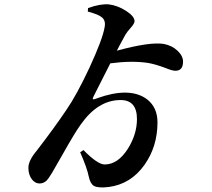

<svg xmlns="http://www.w3.org/2000/svg" viewBox="-20 -812 970 879"><path d="M410 39Q393 29 386 -5Q379 -42 347 -115L362 -125Q427 -59 459 -59Q520 -59 566 -132Q607 -198 607 -267Q607 -354 532 -354Q428 -354 349 -241Q324 -207 266 -104Q232 -44 219 -22Q203 5 192 16Q178 28 161 28Q141 28 126 9Q110 -12 110 -44Q110 -77 148 -122Q231 -230 284 -309Q331 -377 390 -503Q450 -633 459 -688Q465 -718 446 -733Q431 -746 382 -759L383 -775Q438 -795 478 -792Q519 -787 557.5 -762Q596 -737 596 -715Q596 -704 577 -683Q561 -665 554 -653Q549 -644 528 -605Q520 -589 515 -580Q666 -621 729 -611Q767 -604 792.5 -580Q818 -556 818 -530Q818 -488 783 -488Q768 -488 737 -501Q692 -518 657 -524Q582 -535 485 -522Q434 -420 408 -370Q403 -360 405.5 -358Q408 -356 419 -360Q421 -361 427 -363Q497 -388 552 -388Q614 -388 655 -356Q701 -319 701 -252Q701 -142 642 -58Q579 31 478 44Q429 50 410 39Z"/></svg>

Font: GenRyuMin TW B
Style: Regular
Weight: 700
Version: Version 1.501;PS 1;hotconv 16.6.51;makeotf.lib2.5.65220